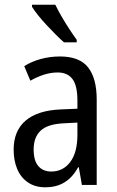

<svg xmlns="http://www.w3.org/2000/svg" viewBox="-20 -786 499 816"><path d="M235 -546Q318 -546 354.5 -499.5Q391 -453 391 -363V0H328L315 -75H312Q296 -46 276 -27.5Q256 -9 230.5 0.5Q205 10 172 10Q129 10 98.5 -11Q68 -32 53 -68Q38 -104 38 -150Q38 -230 89 -273.5Q140 -317 239 -321L309 -324V-359Q309 -422 288 -450Q267 -478 225 -478Q197 -478 168 -469Q139 -460 109 -443L83 -505Q115 -525 154 -535.5Q193 -546 235 -546ZM252 -262Q183 -259 153 -231Q123 -203 123 -151Q123 -103 143 -80Q163 -57 198 -57Q248 -57 278.5 -97.5Q309 -138 309 -213V-265ZM215 -766Q226 -743 242 -715.5Q258 -688 275 -662Q292 -636 306 -617V-606H252Q237 -619 217.5 -638.5Q198 -658 178 -679.5Q158 -701 142 -721Q126 -741 116 -757V-766Z"/></svg>

Font: Noto Sans Arabic Condensed
Style: Regular
Weight: 400
Width: 3
Designer: Monotype Design Team, Nadine Chahine, Nizar Qandah and Khaled Hosny
Foundry: Monotype Imaging Inc.
Version: Version 2.012